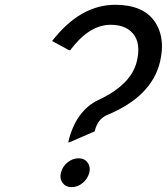

<svg xmlns="http://www.w3.org/2000/svg" viewBox="-20 -767 692 797"><path d="M232.9 -49.8Q238.8 -74.7 259.8 -92.3Q280.8 -109.9 305.7 -109.9Q330.6 -109.9 343.3 -92.3Q352.5 -79.6 352.5 -64.5Q352.5 -58.6 350.6 -49.8Q343.3 -23.9 323.7 -7.8Q302.2 9.8 277.3 9.8Q252.9 9.8 239.7 -8.3Q231 -20 231 -34.2Q231 -41 232.9 -49.8ZM196.3 -596.7Q313 -747.1 458.5 -747.1Q575.2 -747.1 623 -676.3Q652.3 -632.8 652.3 -575.2Q652.3 -545.4 644.5 -511.7Q610.8 -366.7 424.8 -289.6Q384.8 -272.9 373 -221.7L268.1 -176.3H263.2Q293.9 -307.6 389.6 -352.5Q524.9 -416 547.9 -512.2Q554.2 -539.1 554.2 -561Q553.7 -594.7 539.6 -617.2Q509.8 -664.1 439.5 -664.1Q350.1 -664.1 271.5 -558.6H266.6Z"/></svg>

Font: Nova Script
Style: Regular
Weight: 400
Italic angle: -13°
Version: Version 2.001